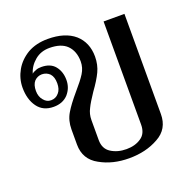

<svg xmlns="http://www.w3.org/2000/svg" viewBox="-107 -670 786 787"><g transform="rotate(-20 286.5 -277.0)"><path d="M201 -21C238 0 280 10 328 10C376 10 419 0 456 -21C493 -41 511 -73 511 -116C511 -116 511 -553 511 -553C511 -553 420 -553 420 -553C420 -553 420 -103 420 -103C420 -77 411 -58 394 -47C377 -35 355 -29 330 -29C304 -29 282 -35 263 -47C244 -59 235 -78 235 -103C235 -103 235 -190 235 -190C235 -208 239 -224 247 -239C254 -254 266 -273 282 -297C301 -323 315 -346 324 -365C333 -384 338 -406 338 -430C338 -471 324 -504 297 -528C269 -552 230 -564 180 -564C146 -564 117 -557 92 -543C67 -528 48 -509 35 -486C22 -463 15 -438 15 -411C15 -377 23 -349 39 -327C55 -305 78 -294 109 -294C135 -294 156 -302 172 -319C187 -336 195 -356 195 -380C195 -405 188 -425 175 -441C162 -457 142 -465 116 -465C107 -465 99 -464 92 -461C84 -458 78 -455 74 -451C80 -472 92 -490 110 -505C128 -520 149 -527 174 -527C207 -527 233 -519 250 -502C267 -485 276 -461 276 -431C276 -413 271 -396 261 -380C251 -364 236 -345 216 -322C192 -294 174 -270 163 -251C151 -231 145 -208 145 -182C145 -182 145 -116 145 -116C145 -73 164 -41 201 -21ZM142 -339C133 -328 121 -323 108 -323C95 -323 85 -328 76 -339C67 -349 62 -363 62 -380C62 -398 66 -412 75 -422C84 -431 95 -436 108 -436C121 -436 133 -431 142 -422C151 -412 155 -398 155 -380C155 -363 151 -349 142 -339Z"/></g></svg>

Font: BUSH 25 TRIRONG
Style: Regular
Weight: 400
Designer: Katatrad Team
Foundry: CadsonDemak